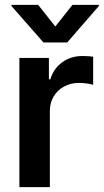

<svg xmlns="http://www.w3.org/2000/svg" viewBox="-20 -768 426 788"><path d="M59.6 -530.3H180.7V-442.4H186.5Q200.2 -487.3 235.8 -512.7Q271.5 -538.1 317.4 -538.1Q344.7 -538.1 362.3 -535.2V-419.9Q354 -422.9 336.9 -425.3Q319.8 -427.7 304.7 -427.7Q270.5 -427.7 243.2 -413.1Q215.8 -398.4 200.2 -372.1Q184.6 -345.7 184.6 -312.5V0H59.6ZM207 -659.2 277.3 -748H385.7V-743.2L255.9 -593.8H158.2L27.3 -743.2V-748H136.7Z"/></svg>

Font: Pretendard SemiBold
Style: Regular
Weight: 600
Designer: Base glyphs from Inter by Rasmus Andersson; Hangeul glyphs from Noto Sans CJK(Source Han Sans) by Jang Soo-young and Kan
Foundry: Kil Hyung-jin
Version: Version 1.309